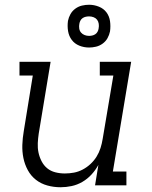

<svg xmlns="http://www.w3.org/2000/svg" viewBox="-20 -780 640 808"><path d="M235 8Q206 8 179 0.5Q152 -7 131 -23.5Q110 -40 97 -64Q84 -88 78.5 -115Q73 -142 74 -170.5Q75 -199 80 -228L118 -462H62V-520H193L143 -218Q140 -198 139 -177.5Q138 -157 142 -138Q146 -119 155 -101.5Q164 -84 178.5 -72Q193 -60 212.5 -55Q232 -50 252 -50Q252 -50 252.5 -50Q253 -50 253 -50Q272 -50 291 -53.5Q310 -57 328 -66.5Q346 -76 361 -90Q376 -104 386.5 -121Q397 -138 403 -157Q409 -176 412 -195L457 -462H400V-520H532L455 -58H512V0H380L394 -86Q382 -64 365 -45.5Q348 -27 326.5 -14.5Q305 -2 281.5 3Q258 8 235 8ZM355 -580Q333 -580 313.5 -588Q294 -596 282 -612Q270 -628 266.5 -649Q263 -670 266 -692Q269 -707 276.5 -720.5Q284 -734 297 -743.5Q310 -753 325 -756.5Q340 -760 355 -760Q376 -760 396 -752Q416 -744 428 -728Q440 -712 443 -691Q446 -670 443 -648Q440 -633 432.5 -619.5Q425 -606 412 -596.5Q399 -587 384 -583.5Q369 -580 355 -580ZM355 -629Q361 -629 368 -630.5Q375 -632 381 -636Q387 -640 390.5 -646.5Q394 -653 395 -660Q397 -670 395.5 -680Q394 -690 388.5 -697Q383 -704 374 -707.5Q365 -711 355 -711Q348 -711 341 -709.5Q334 -708 328 -704Q322 -700 318.5 -693.5Q315 -687 314 -680Q312 -670 313.5 -660Q315 -650 321 -643Q327 -636 336 -632.5Q345 -629 355 -629Z"/></svg>

Font: Iosevka Etoile Light Oblique
Style: Regular
Weight: 300
Italic angle: -9°
Designer: Belleve Invis
Foundry: Belleve Invis
Version: Version 15.5.2; ttfautohint (v1.8.4)